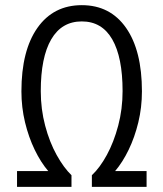

<svg xmlns="http://www.w3.org/2000/svg" viewBox="-20 -724 633 744"><path d="M46 0V-61H167Q138 -95 114.5 -143.5Q91 -192 77 -250Q63 -308 63 -370Q63 -528 125 -616Q187 -704 297 -704Q407 -704 468.5 -616Q530 -528 530 -370Q530 -308 516 -250Q502 -192 478.5 -143.5Q455 -95 426 -61H548V0H336V-45Q367 -74 394 -123.5Q421 -173 438 -237Q455 -301 455 -371Q455 -502 415 -571.5Q375 -641 297 -641Q219 -641 178.5 -571.5Q138 -502 138 -371Q138 -301 155 -237Q172 -173 199.5 -123.5Q227 -74 257 -45V0Z"/></svg>

Font: Ubuntu Sans Condensed
Style: Regular
Weight: 400
Width: 3
Designer: Dalton Maag Ltd
Foundry: Dalton Maag Ltd
Version: Version 1.006; ttfautohint (v1.8.4.7-5d5b)